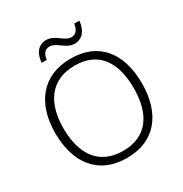

<svg xmlns="http://www.w3.org/2000/svg" viewBox="-205 -1066 1179 1234"><g transform="rotate(-30 384.0 -449.0)"><path d="M212 -794H250C257 -844 279 -860 308 -860C359 -860 396 -794 458 -794C514 -794 551 -836 558 -908H520C512 -858 490 -841 460 -841C412 -841 374 -907 311 -907C254 -907 218 -867 212 -794ZM705 -358C705 -585 593 -725 387 -725C173 -725 62 -576 62 -359C62 -141 168 10 384 10C597 10 705 -140 705 -358ZM123 -359C123 -547 208 -673 387 -673C558 -673 644 -557 644 -358C644 -167 563 -42 384 -42C206 -42 123 -169 123 -359Z"/></g></svg>

Font: Noto Sans Malayalam Light
Style: Regular
Weight: 300
Designer: Jelle Bosma - Monotype Design Team
Foundry: Monotype Imaging Inc.
Version: Version 2.104